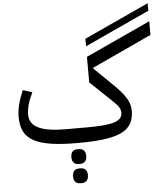

<svg xmlns="http://www.w3.org/2000/svg" viewBox="-70 -932 1101 1273"><g transform="rotate(-5 480.5 -296.0)"><path d="M412 279H423C449 279 467 264 467 230C467 196 449 181 423 181H412C385 181 368 196 368 230C368 264 385 279 412 279ZM412 151H423C449 151 467 136 467 102C467 68 449 53 423 53H412C385 53 368 68 368 102C368 136 385 151 412 151ZM529 -622 961 -821V-871L529 -672ZM418 12C697 12 794 -35 794 -171C794 -227 765 -276 682 -356L564 -471V-476L961 -660V-751L529 -552V-382L683 -235C714 -206 724 -185 724 -164C724 -106 663 -86 488 -86H348C183 -86 107 -123 107 -204C107 -246 120 -292 148 -350L86 -369C57 -302 43 -247 43 -194C43 -42 139 12 418 12Z"/></g></svg>

Font: IBM Plex Arabic
Style: Regular
Weight: 400
Designer: Mike Abbink, Paul van der Laan, Pieter van Rosmalen, Wael Morcos, Khajak Apelian
Foundry: Bold Monday
Version: Version 1.0